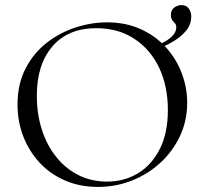

<svg xmlns="http://www.w3.org/2000/svg" viewBox="-20 -724 806 756"><path d="M366 12Q294 12 235.5 -13.5Q177 -39 135.5 -84Q94 -129 71.5 -187.5Q49 -246 49 -312Q49 -393 80.5 -454Q112 -515 164 -555.5Q216 -596 278 -616Q340 -636 401 -636Q475 -636 533.5 -609.5Q592 -583 633 -538Q674 -493 695.5 -436Q717 -379 717 -319Q717 -249 689 -189Q661 -129 612.5 -84Q564 -39 500.5 -13.5Q437 12 366 12ZM401 -9Q469 -9 523 -41.5Q577 -74 609 -137Q641 -200 641 -291Q641 -385 606.5 -457.5Q572 -530 508.5 -571.5Q445 -613 359 -613Q248 -613 186.5 -541.5Q125 -470 125 -347Q125 -276 144.5 -214.5Q164 -153 201 -106.5Q238 -60 289 -34.5Q340 -9 401 -9ZM603 -532 600 -546Q674 -577 674 -616Q674 -627 668.5 -632.5Q663 -638 658 -645Q653 -652 653 -666Q653 -685 666.5 -694.5Q680 -704 694 -704Q714 -704 723.5 -690Q733 -676 733 -660Q733 -628 713.5 -604Q694 -580 664 -562Q634 -544 603 -532Z"/></svg>

Font: Cormorant Light
Style: Regular
Weight: 400
Version: Version 4.000